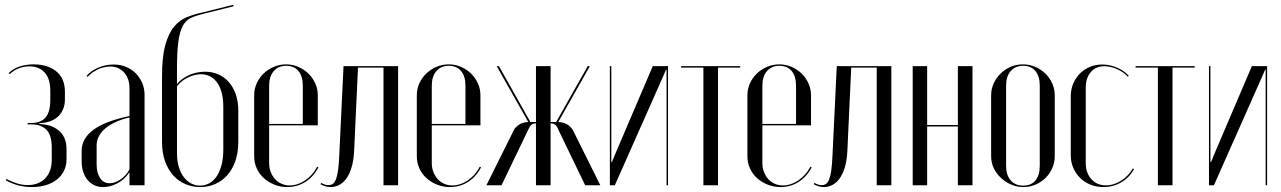

<svg xmlns="http://www.w3.org/2000/svg" viewBox="-20 -770 5326 798"><path d="M112.4 7.5Q143.6 7.5 169.8 -0.2Q195.9 -8 215.1 -22.7Q234.2 -37.4 245.4 -58.9Q256.5 -80.5 256.5 -108.4V-150.1Q256.5 -197.8 227.9 -224.1Q199.4 -250.4 156.4 -253.5L143.5 -254.9V-257.9L156.4 -258.9Q176.8 -260.9 193.9 -268.2Q211 -275.5 223.3 -287.6Q235.6 -299.8 242.7 -317.3Q249.8 -334.9 249.8 -357.1V-388.4Q249.8 -444.8 213.6 -473.6Q177.5 -502.5 120 -502.5Q87.5 -502.5 60.3 -493.2Q33.1 -483.9 15.8 -465.9L20.4 -461.9Q36.6 -477.8 58.1 -486Q79.5 -494.2 102.2 -494.2Q141.8 -494.2 165.4 -468.8Q189 -443.4 189 -392.5V-354Q189 -303.4 168.8 -281.1Q148.5 -258.9 111.6 -258.9H94.5V-252.9H111.6Q151 -252.9 173.1 -230.4Q195.1 -207.9 195.1 -157.8V-106.9Q195.1 -81.1 187.9 -61.3Q180.8 -41.5 167 -27.9Q153.2 -14.2 135.2 -7.5Q117.2 -0.8 95.6 -0.8Q74.1 -0.8 52.1 -7.2Q30 -13.8 6.8 -26.1L3.8 -21.1Q28.1 -7 55.3 0.2Q82.5 7.5 112.4 7.5Z M319.4 -99.2Q319.4 -75.6 325.9 -55.6Q332.5 -35.6 344.2 -21.8Q356 -7.9 372.2 -0.2Q388.5 7.5 408.2 7.5Q439.1 7.5 469.2 -8.9Q499.2 -25.4 516.1 -52H518.1V-28.2V0H580.8V-375.5Q580.8 -402.4 570.8 -425.6Q560.8 -448.8 543.6 -465.9Q526.5 -483 503 -492.4Q479.5 -501.9 451.8 -501.9Q435.5 -501.9 419.2 -498.5Q402.9 -495.1 388.2 -488.9Q373.6 -482.6 361.1 -473.9Q348.6 -465.1 339.6 -454.8L344.6 -450.8Q352.2 -459.8 362.9 -467.5Q373.5 -475.2 386.2 -481.3Q398.9 -487.4 412.2 -490.4Q425.6 -493.5 437.8 -493.5Q473.5 -493.5 495.8 -468.8Q518.1 -444.1 518.1 -403.2V-287.8Q468.2 -277.2 430.9 -263.2Q393.6 -249.2 368.9 -231Q344.1 -212.8 331.8 -191Q319.4 -169.2 319.4 -143.6ZM435.8 -8.4Q410.6 -8.4 396.1 -29.8Q381.6 -51.2 381.6 -87.2V-165.8Q381.6 -186.1 391.1 -204.1Q400.6 -222.1 418.4 -237Q436.2 -251.9 461.6 -263.2Q487 -274.6 518.1 -281.8V-65.6Q504.6 -40.6 481.1 -24.5Q457.6 -8.4 435.8 -8.4Z M653.4 -180.6V-453.8Q653.4 -534.4 667.1 -583.1Q680.8 -631.8 703.6 -659.2Q726.4 -686.8 757.1 -698.9Q787.9 -711.1 822 -718.4L949.4 -750L951 -744L824.4 -712.4Q794.4 -705.1 773.6 -695.6Q752.9 -686.1 740 -662.9Q727.1 -639.6 721.4 -597.6Q715.6 -555.5 715.6 -483.4V-133Q715.6 -99.9 723.7 -74.4Q731.8 -49 745.1 -32.3Q758.4 -15.6 775.4 -7.1Q792.5 1.5 811.9 1.5Q830.2 1.5 847.8 -7.2Q865.4 -16 878.7 -34.5Q892 -53 900.1 -81.4Q908.1 -109.9 908.1 -148.6V-325.6Q908.1 -361.9 900.6 -387.8Q893 -413.8 880 -430Q867 -446.2 850.4 -453.9Q833.8 -461.5 815.4 -461.5Q787.8 -461.5 757.8 -446.3Q727.8 -431.1 711 -404.4L710.6 -412.8Q718.9 -426.4 732.4 -437.5Q746 -448.6 761.9 -456.3Q777.9 -464 796.2 -468Q814.5 -472 832 -472Q860.6 -472 885.5 -461.8Q910.4 -451.5 929.3 -430.8Q948.2 -410 959.3 -379.8Q970.4 -349.5 970.4 -309.5V-181.2Q970.4 -135.1 958 -100.1Q945.6 -65 923.8 -40.9Q901.9 -16.9 873.2 -4.7Q844.5 7.5 811.9 7.5Q779.6 7.5 750.8 -4.7Q721.9 -16.9 700.2 -40.9Q678.5 -65 665.9 -99.9Q653.4 -134.9 653.4 -180.6Z M1036.4 -373.8V-120.5Q1036.4 -93.8 1047 -70.3Q1057.6 -46.8 1076.4 -29.8Q1095.3 -12.8 1120.4 -2.6Q1145.6 7.5 1173.9 7.5Q1215.5 7.5 1249.1 -13.8Q1282.6 -35 1303.5 -74.4L1298.1 -77Q1289.2 -59.8 1276.7 -45.5Q1264.1 -31.2 1248.9 -20.9Q1233.8 -10.5 1217 -4.9Q1200.2 0.8 1184.2 0.8Q1165.8 0.8 1149.8 -6.4Q1133.8 -13.6 1122.8 -25.9Q1111.8 -38.1 1105.2 -55.3Q1098.6 -72.5 1098.6 -91.9V-414.2Q1098.6 -452.4 1117.6 -474.4Q1136.6 -496.5 1169.4 -496.5Q1202.1 -496.5 1220.3 -474.9Q1238.5 -453.4 1238.5 -414.2V-255H1094.5V-249H1300.8V-374.1Q1300.8 -400.3 1290.2 -423.6Q1279.6 -446.9 1261.6 -464.4Q1243.6 -481.8 1219.7 -492.2Q1195.8 -502.5 1168.9 -502.5Q1142.1 -502.5 1118.1 -492.2Q1094 -481.9 1075.6 -464.3Q1057.2 -446.6 1046.8 -423.4Q1036.4 -400.2 1036.4 -373.8Z M1312.1 -4.2Q1322.8 1.6 1333.4 4.6Q1344.1 7.5 1355.1 7.5Q1372 7.5 1388.8 -0.8Q1405.5 -9.1 1419 -27.3Q1432.5 -45.5 1441.2 -74.2Q1449.9 -102.9 1451.9 -143.4L1467.9 -489H1573.9V0H1634.6V-495H1407.8L1390 -123.1Q1388.4 -86.4 1385.1 -62.8Q1381.8 -39.1 1376.3 -24.9Q1370.9 -10.8 1363.2 -5.7Q1355.6 -0.6 1345 -0.6Q1338.1 -0.6 1330.4 -2.9Q1322.6 -5.1 1315.1 -9.9Z M1712.4 -373.8V-120.5Q1712.4 -93.8 1723 -70.3Q1733.6 -46.8 1752.4 -29.8Q1771.3 -12.8 1796.4 -2.6Q1821.6 7.5 1849.9 7.5Q1891.5 7.5 1925.1 -13.8Q1958.6 -35 1979.5 -74.4L1974.1 -77Q1965.2 -59.8 1952.7 -45.5Q1940.1 -31.2 1924.9 -20.9Q1909.8 -10.5 1893 -4.9Q1876.2 0.8 1860.2 0.8Q1841.8 0.8 1825.8 -6.4Q1809.8 -13.6 1798.8 -25.9Q1787.8 -38.1 1781.2 -55.3Q1774.6 -72.5 1774.6 -91.9V-414.2Q1774.6 -452.4 1793.6 -474.4Q1812.6 -496.5 1845.4 -496.5Q1878.1 -496.5 1896.3 -474.9Q1914.5 -453.4 1914.5 -414.2V-255H1770.5V-249H1976.8V-374.1Q1976.8 -400.3 1966.2 -423.6Q1955.6 -446.9 1937.6 -464.4Q1919.6 -481.8 1895.7 -492.2Q1871.8 -502.5 1844.9 -502.5Q1818.1 -502.5 1794.1 -492.2Q1770 -481.9 1751.6 -464.3Q1733.2 -446.6 1722.8 -423.4Q1712.4 -400.2 1712.4 -373.8Z M2412.1 0H2475L2366.9 -217.5Q2361.1 -231.1 2353.1 -240Q2345 -248.9 2335.5 -254.1Q2326 -259.2 2315.8 -261.1Q2305.5 -263 2295.6 -263H2247.9V-257H2272Q2281.6 -256.6 2288.8 -250.5Q2295.9 -244.4 2301 -230ZM2296.2 -255.6 2431.6 -495H2422.6L2288.6 -257.8ZM2268.4 -495H2207.6V0H2268.4ZM2064.5 0 2175 -230Q2180.8 -244.4 2187.6 -250.5Q2194.4 -256.6 2204 -257H2228.8V-263H2181Q2170.5 -263 2160.6 -261.1Q2150.6 -259.2 2141 -254.1Q2131.4 -248.9 2123.1 -240Q2114.9 -231.1 2109.8 -217.5L2001.6 0ZM2179.8 -255.6 2187.4 -257.8 2053.8 -495H2044.4Z M2693 -495 2535.2 -125.5 2523.4 -96.2H2520.8V-126.2V-495H2514.8V0H2535.4L2735.5 -451.1L2748.4 -480.8H2750.4V-450.8V0H2756.4V-495Z M3056.6 -495H2810.9V-489H2903.5V0H2964.2V-489H3056.6Z M3086.4 -373.8V-120.5Q3086.4 -93.8 3097 -70.3Q3107.6 -46.8 3126.4 -29.8Q3145.3 -12.8 3170.4 -2.6Q3195.6 7.5 3223.9 7.5Q3265.5 7.5 3299.1 -13.8Q3332.6 -35 3353.5 -74.4L3348.1 -77Q3339.2 -59.8 3326.7 -45.5Q3314.1 -31.2 3298.9 -20.9Q3283.8 -10.5 3267 -4.9Q3250.2 0.8 3234.2 0.8Q3215.8 0.8 3199.8 -6.4Q3183.8 -13.6 3172.8 -25.9Q3161.8 -38.1 3155.2 -55.3Q3148.6 -72.5 3148.6 -91.9V-414.2Q3148.6 -452.4 3167.6 -474.4Q3186.6 -496.5 3219.4 -496.5Q3252.1 -496.5 3270.3 -474.9Q3288.5 -453.4 3288.5 -414.2V-255H3144.5V-249H3350.8V-374.1Q3350.8 -400.3 3340.2 -423.6Q3329.6 -446.9 3311.6 -464.4Q3293.6 -481.8 3269.7 -492.2Q3245.8 -502.5 3218.9 -502.5Q3192.1 -502.5 3168.1 -492.2Q3144 -481.9 3125.6 -464.3Q3107.2 -446.6 3096.8 -423.4Q3086.4 -400.2 3086.4 -373.8Z M3362.1 -4.2Q3372.8 1.6 3383.4 4.6Q3394.1 7.5 3405.1 7.5Q3422 7.5 3438.8 -0.8Q3455.5 -9.1 3469 -27.3Q3482.5 -45.5 3491.2 -74.2Q3499.9 -102.9 3501.9 -143.4L3517.9 -489H3623.9V0H3684.6V-495H3457.8L3440 -123.1Q3438.4 -86.4 3435.1 -62.8Q3431.8 -39.1 3426.3 -24.9Q3420.9 -10.8 3413.2 -5.7Q3405.6 -0.6 3395 -0.6Q3388.1 -0.6 3380.4 -2.9Q3372.6 -5.1 3365.1 -9.9Z M3773.4 -495V0H3833.5V-244.4H3961.1V0H4021.9V-495H3961.1V-250.4H3833.5V-495Z M4231.9 -502.5Q4258.4 -502.5 4282.6 -492.2Q4306.7 -481.8 4324.7 -464.4Q4342.6 -446.9 4353.2 -423.6Q4363.8 -400.3 4363.8 -374.1V-120.5Q4363.8 -94.7 4353.5 -71.3Q4343.2 -47.8 4325.5 -30.5Q4307.8 -13.1 4284 -2.8Q4260.2 7.5 4233.5 7.5Q4206.6 7.5 4182.5 -3Q4158.3 -13.6 4139.7 -31Q4121.1 -48.4 4110.2 -71.5Q4099.4 -94.6 4099.4 -120.5V-374.1Q4099.4 -399.9 4109.9 -423.2Q4120.3 -446.5 4138.5 -464.2Q4156.6 -481.9 4180.6 -492.2Q4204.7 -502.5 4231.9 -502.5ZM4232.4 -496.5Q4199.6 -496.5 4180.6 -474.4Q4161.6 -452.4 4161.6 -414.2V-80.4Q4161.6 -42.2 4180.6 -20.4Q4199.7 1.5 4232.8 1.5Q4265.4 1.5 4283.5 -19.9Q4301.5 -41.2 4301.5 -80.4V-414.2Q4301.5 -453.4 4283.3 -474.9Q4265.1 -496.5 4232.4 -496.5Z M4430.4 -370.8V-124.2Q4430.4 -96 4440.9 -72.1Q4451.4 -48.1 4469.4 -30.3Q4487.4 -12.5 4512.3 -2.5Q4537.2 7.5 4565.9 7.5Q4606.6 7.5 4640.1 -12.1Q4673.5 -31.6 4693.4 -67.2L4688.4 -69.9Q4679.5 -54.5 4667.2 -41.6Q4655 -28.6 4640.1 -19.2Q4625.1 -9.8 4609.1 -4.7Q4593.1 0.4 4576.4 0.4Q4539.4 0.4 4516 -25.4Q4492.6 -51.2 4492.6 -92.9V-404.6Q4492.6 -445.9 4513.6 -470.3Q4534.6 -494.8 4569.9 -494.8Q4595.6 -494.8 4623 -482.5Q4650.4 -470.2 4667.5 -451.1L4671.5 -455.1Q4651.9 -476.4 4622.2 -489.1Q4592.5 -501.9 4561.4 -501.9Q4533.5 -501.9 4509.6 -491.9Q4485.6 -481.9 4468 -464.1Q4450.4 -446.2 4440.4 -422.1Q4430.4 -398 4430.4 -370.8Z M4945.6 -495H4699.9V-489H4792.5V0H4853.2V-489H4945.6Z M5183 -495 5025.2 -125.5 5013.4 -96.2H5010.8V-126.2V-495H5004.8V0H5025.4L5225.5 -451.1L5238.4 -480.8H5240.4V-450.8V0H5246.4V-495Z"/></svg>

Font: Moniqa Black
Style: Regular
Weight: 900
Designer: Rajesh Rajput
Foundry: Rajesh Rajput
Version: Version 1.000